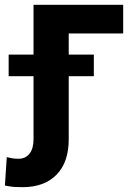

<svg xmlns="http://www.w3.org/2000/svg" viewBox="-79 -566 564 799"><path d="M433.6 -545.9Q433.6 -515.6 433.6 -426.8Q377 -426.8 207 -426.8Q207 -320.3 207 0Q170.9 0 60.5 0Q60.5 -136.7 60.5 -545.9Q153.3 -545.9 433.6 -545.9ZM-43 -249Q-43 -271.5 -43 -338.9Q45.9 -338.9 311.5 -338.9Q311.5 -316.4 311.5 -249Q222.7 -249 -43 -249ZM60.5 -133.8Q96.7 -133.8 207 -133.8Q207 -96.7 207 13.7Q207 109.4 156.2 161.1Q105.5 212.9 14.6 212.9Q-4.9 212.9 -21.5 211.9Q-39.1 210 -58.6 206.1Q-55.7 167 -50.8 87.9Q-40 90.8 -28.3 92.8Q-16.6 94.7 -2 94.7Q27.3 94.7 43.9 73.2Q60.5 52.7 60.5 13.7Q60.5 -35.2 60.5 -133.8Z"/></svg>

Font: DeepSea
Style: Bold
Weight: 700
Designer: Stem
Version: Version 3.019;git-0a5106e0b